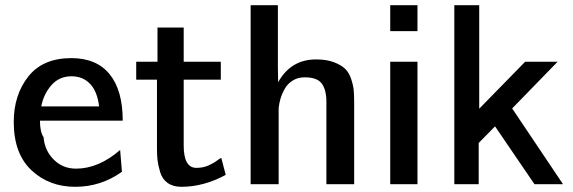

<svg xmlns="http://www.w3.org/2000/svg" viewBox="-20 -710 2208 740"><path d="M33 -240Q33 -344 89 -415Q145 -486 255 -486Q352 -486 402.5 -424Q453 -362 453 -245H134Q134 -202 148 -181Q152 -130 187 -95Q222 -60 273 -60Q360 -60 443 -132L450 -48Q369 10 270 10Q169 10 101 -54Q33 -118 33 -240ZM139 -300H362Q355 -358 327 -387Q299 -416 256 -416Q208 -416 178 -381.5Q148 -347 139 -300Z M505 -403V-472H587V-604H688V-472H831V-403H688V-149Q688 -63 737 -63Q763 -63 784 -72.5Q805 -82 817 -91.5Q829 -101 833 -101L850 -36Q765 10 679 10Q647 10 626 -5Q605 -20 597 -47.5Q589 -75 587 -93.5Q585 -112 585 -138V-403Z M946 0V-690H1051V-449Q1051 -440 1051.5 -421.5Q1052 -403 1052 -393Q1101 -481 1198 -481Q1239 -481 1267.5 -470Q1296 -459 1311 -444Q1326 -429 1334 -404Q1342 -379 1343.5 -360Q1345 -341 1345 -313V-308V0H1238V-317Q1238 -363 1220.5 -387.5Q1203 -412 1154 -412Q1128 -412 1108 -399.5Q1088 -387 1077 -367Q1066 -347 1061 -329.5Q1056 -312 1054 -294V-275V0Z M1484 0V-472H1589V0ZM1484 -590V-690H1589V-590Z M1731 0V-690H1827V-291Q1856 -321 1915.5 -381.5Q1975 -442 2004 -472H2129L1954 -292L2150 0H2040L1888 -223Q1845 -180 1825 -159V0Z"/></svg>

Font: Coval
Style: Medium
Weight: 500
Foundry: Context Ltd
Version: Version 001.000